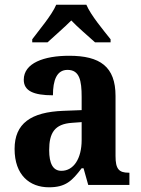

<svg xmlns="http://www.w3.org/2000/svg" viewBox="-20 -786 600 816"><path d="M117 -619V-606H182C208 -630 254 -670 283 -699C310 -670 358 -630 384 -606H450V-619C420 -657 366 -721 347 -766H219C200 -721 145 -657 117 -619ZM188 10C259 10 286 -17 327 -71H335L355 0H530V-52H527C485 -52 471 -68 471 -123V-378C471 -503 405 -549 274 -549C167 -549 81 -518 81 -447C81 -400 122 -381 205 -381C205 -445 221 -489 267 -489C318 -489 327 -444 327 -374V-318L250 -315C111 -310 42 -261 42 -153C42 -42 106 10 188 10ZM241 -60C205 -60 189 -91 189 -148C189 -221 212 -259 286 -264L327 -267V-191C327 -112 293 -60 241 -60Z"/></svg>

Font: Noto Serif Tamil SemiCondensed
Style: Bold
Weight: 700
Width: 4
Designer: Indian Type Foundry, Tom Grace, and the Monotype Design Team
Foundry: Monotype Imaging Inc.
Version: Version 2.004